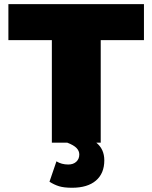

<svg xmlns="http://www.w3.org/2000/svg" viewBox="-20 -680 726 915"><path d="M666 -660.2V-488.8H460V0H439Q477.1 30.8 477.1 84Q477.1 146.5 437 180.7Q397 214.8 323.2 214.8Q284.7 214.8 261.2 207.5Q237.8 200.2 215.8 186L249 88.9Q273.4 104 305.2 104Q329.1 104 343.5 90.8Q357.9 77.6 357.9 56.2Q357.9 39.1 344.7 25.4Q331.5 11.7 300.8 0H227.1V-488.8H20V-660.2Z"/></svg>

Font: Work Sans Black
Style: Regular
Weight: 900
Designer: Wei Huang
Foundry: Wei Huang
Version: Version 2.012